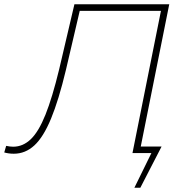

<svg xmlns="http://www.w3.org/2000/svg" viewBox="-63 -720 877 903"><path d="M569 163 649 0H560L694 -669H312L247 -391Q213 -249 177 -162Q141 -75 98.5 -36Q56 3 2 3Q-22 3 -43 -3L-34 -34Q-16 -30 -1 -30Q45 -30 82 -65.5Q119 -101 151 -181Q183 -261 215 -393L287 -700H733L599 -31H697L597 163Z"/></svg>

Font: Montserrat ExtraLight
Style: Italic
Weight: 200
Italic angle: -11.3°
Designer: Julieta Ulanovsky
Foundry: Julieta Ulanovsky
Version: Version 9.000; ttfautohint (v1.8.4.7-5d5b)